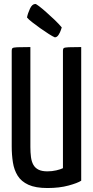

<svg xmlns="http://www.w3.org/2000/svg" viewBox="-20 -937 468 967"><path d="M219 10Q159 10 123 -6.5Q87 -23 69 -52Q51 -81 45 -119Q39 -157 39 -200V-682Q39 -691 43 -694.5Q47 -698 66.5 -699Q86 -700 133 -700V-197Q133 -169 136 -146Q139 -123 148 -107Q157 -91 174 -82.5Q191 -74 219 -74Q242 -74 263.5 -79Q285 -84 297 -90V-682Q297 -691 301 -694.5Q305 -698 324.5 -699Q344 -700 389 -700V-27Q371 -15 325 -2.5Q279 10 219 10ZM256 -749Q246 -753 225.5 -766Q205 -779 182.5 -795Q160 -811 141.5 -825.5Q123 -840 116 -849Q120 -870 131 -893.5Q142 -917 158 -917Q162 -917 176.5 -906Q191 -895 212 -876.5Q233 -858 254 -838Q275 -818 291 -799Q291 -799 287 -786.5Q283 -774 275 -761.5Q267 -749 256 -749Z"/></svg>

Font: Yanone Kaffeesatz ExtraLight Medium
Style: Regular
Weight: 500
Version: Version 2.003